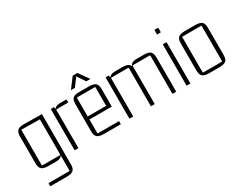

<svg xmlns="http://www.w3.org/2000/svg" viewBox="-88 -1226 2507 1972"><g transform="rotate(-30 1165.0 -239.5)"><path d="M315 -39V-461L322 -454L103 -457Q96 -457 96 -450V-39Q96 -32 103 -32H308Q315 -32 315 -39ZM308 158Q315 158 315 151V-32L322 -75Q322 -30 304.5 -12.5Q287 5 242 5H150Q98 5 74 -14Q50 -33 50 -85V-403Q50 -456 74 -475Q98 -494 150 -493L360 -490V105Q360 157 336.5 176Q313 195 260 195H64V158Z M583 -495H654V-458H517Q510 -458 510 -451V0H465V-490H502L510 -458L498 -415Q498 -460 518 -477.5Q538 -495 583 -495Z M1010 5H809Q757 5 733 -14Q709 -33 709 -85V-405Q709 -458 730 -476.5Q751 -495 803 -495H920Q973 -495 996.5 -476.5Q1020 -458 1020 -405V-198H748V-234H974V-451Q974 -458 967 -458H762Q755 -458 755 -451V-39Q755 -32 762 -32H1010ZM887 -674 972 -554H923L856 -654H862L788 -554H741L831 -674Z M1233 -495H1315Q1368 -495 1391.5 -476.5Q1415 -458 1415 -405V0H1370V-451Q1370 -458 1363 -458H1167Q1160 -458 1160 -451V0H1115V-490H1152L1160 -458L1148 -415Q1148 -460 1168 -477.5Q1188 -495 1233 -495ZM1488 -495H1570Q1623 -495 1646.5 -476.5Q1670 -458 1670 -405V0H1625V-451Q1625 -458 1618 -458H1422Q1415 -458 1415 -451V-405L1403 -415Q1403 -460 1423 -477.5Q1443 -495 1488 -495Z M1838 0H1793V-490H1838ZM1838 -607H1793V-662H1838Z M2227 -458H2011Q2004 -458 2004 -451V-39Q2004 -32 2011 -32H2227Q2234 -32 2234 -39V-451Q2234 -458 2227 -458ZM1958 -85V-405Q1958 -458 1982 -476.5Q2006 -495 2058 -495H2180Q2233 -495 2256.5 -476.5Q2280 -458 2280 -405V-85Q2280 -33 2256.5 -14Q2233 5 2180 5H2058Q2006 5 1982 -14Q1958 -33 1958 -85Z"/></g></svg>

Font: Gemunu Libre ExtraLight ExtraLight
Style: Regular
Weight: 250
Version: Version 1.100